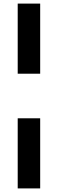

<svg xmlns="http://www.w3.org/2000/svg" viewBox="-20 -828 322 1068"><path d="M78.5 -418V-808H203.5V-418ZM78.5 220V-170H203.5V220Z"/></svg>

Font: Encode Sans SmExp SmBold
Style: Regular
Weight: 600
Width: 6
Designer: Multiple Designers
Foundry: Impallari Type
Version: Version 3.002; ttfautohint (v1.8.3) -l 8 -r 50 -G 200 -x 14 